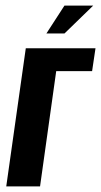

<svg xmlns="http://www.w3.org/2000/svg" viewBox="-20 -668 362 688"><path d="M2.4 0 72.4 -495H322.2L310 -413H181.4L123.5 0ZM146.3 -548.1 211 -648H314L211.1 -548.1Z"/></svg>

Font: Alumni Sans Thin
Style: Italic
Weight: 100
Italic angle: -8°
Designer: Robert E. Leuschke
Foundry: Robert E. Leuschke
Version: Version 1.016